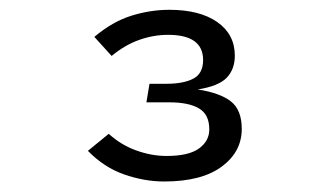

<svg xmlns="http://www.w3.org/2000/svg" viewBox="-20 -678 655 382"><path d="M316.9 -658.5Q377.4 -658.5 412.3 -634.1Q447.2 -609.7 447.2 -567.2Q447.2 -540.5 431.3 -523.6Q415.4 -506.7 373.3 -500Q417.4 -493.3 439.2 -476.4Q461 -459.5 461 -421.5Q461 -375.9 421 -346.4Q381 -316.9 306.7 -316.9Q267.2 -316.9 226.9 -331Q186.7 -345.1 154.9 -377.9L196.4 -411.8Q220.5 -389.7 251 -378.7Q281.5 -367.7 311.3 -367.7Q355.4 -367.7 375.9 -382.6Q396.4 -397.4 396.4 -420.5Q396.4 -450.3 375.9 -462.3Q355.4 -474.4 316.9 -474.4H271.3L277.4 -511.3H310.8Q345.1 -511.3 364.6 -521.5Q384.1 -531.8 384.1 -558.5Q384.1 -608.7 314.4 -608.7Q285.6 -608.7 257.2 -598.7Q228.7 -588.7 202.1 -566.7L167.7 -604.6Q203.6 -634.9 241.3 -646.7Q279 -658.5 316.9 -658.5Z"/></svg>

Font: Fira Code Light
Style: Regular
Weight: 300
Monospace: yes
Designer: Carrois Corporate, Edenspiekermann AG, Nikita Prokopov
Foundry: Carrois Corporate, Edenspiekermann AG, Nikita Prokopov
Version: Version 6.000; ttfautohint (v1.8.2) -l 8 -r 50 -G 200 -x 14 